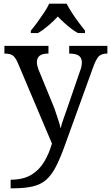

<svg xmlns="http://www.w3.org/2000/svg" viewBox="-20 -786 605 1046"><path d="M38 193Q106 193 149.5 167Q193 141 220 96.5Q247 52 263 -4L78 -441Q65 -472 50.5 -483Q36 -494 7 -494H4V-536H244V-494H241Q211 -494 196 -482.5Q181 -471 181 -446Q181 -438 183 -429Q185 -420 189 -409L262 -231Q272 -208 281.5 -180.5Q291 -153 299 -128Q307 -103 310 -86Q317 -115 328.5 -146Q340 -177 350 -207L417 -402Q422 -414 424 -425.5Q426 -437 426 -445Q426 -471 409.5 -482.5Q393 -494 360 -494H357V-536H565V-494H562Q533 -494 518 -479Q503 -464 486 -416L334 4Q308 77 284 123Q260 169 230.5 194.5Q201 220 157 230Q113 240 47 240H38ZM148 -619Q164 -638 183 -664Q202 -690 220 -717Q238 -744 248 -766H343Q354 -744 371.5 -717Q389 -690 408.5 -664Q428 -638 443 -619V-606H404Q385 -617 365.5 -632Q346 -647 328 -663.5Q310 -680 295 -696Q273 -672 244.5 -647.5Q216 -623 187 -606H148Z"/></svg>

Font: Noto Serif Vithkuqi
Style: Regular
Weight: 400
Version: Version 1.005